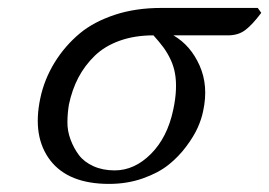

<svg xmlns="http://www.w3.org/2000/svg" viewBox="-20 -449 672 479"><path d="M548.8 -360.8H412.6Q455.6 -335.9 478 -285.4Q500.5 -234.9 486.8 -171.9Q482.9 -152.3 473.4 -130.9Q463.9 -109.4 444.6 -83.5Q425.3 -57.6 400.1 -37.6Q375 -17.6 336.2 -3.9Q297.4 9.8 252 9.8Q150.9 9.8 105.5 -48.8Q60.1 -107.9 80.6 -204.1Q90.3 -250.5 116.2 -293Q142.1 -335 179.7 -366.2Q213.9 -394.5 265.9 -411.9Q317.9 -429.2 382.3 -429.2H623L631.8 -417Q609.9 -387.7 592.3 -374.3Q574.7 -360.8 548.8 -360.8ZM266.1 -23.9Q315.4 -23.9 356.4 -64.9Q397.5 -106 412.1 -174.8Q418 -202.1 418.9 -224.6Q419.9 -247.1 416.7 -265.1Q413.6 -283.2 405.8 -300Q397.9 -316.9 387.7 -330.8Q377.4 -344.7 362.8 -360.8Q315.9 -360.8 278.6 -347.4Q241.2 -334 216.3 -309.8Q191.4 -285.6 175.5 -255.4Q159.7 -225.1 151.9 -188Q148.4 -167 148.2 -144.8Q147.9 -122.6 156 -100.8Q164.1 -79.1 177 -62Q189.9 -44.9 213.1 -34.4Q236.3 -23.9 266.1 -23.9Z"/></svg>

Font: Linux Biolinum G
Style: Italic
Weight: 400
Italic angle: -12°
Designer: Philipp H. Poll
Foundry: Philipp H. Poll
Version: Version 0.5.1